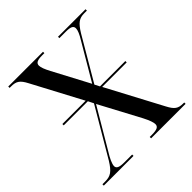

<svg xmlns="http://www.w3.org/2000/svg" viewBox="-191 -855 996 996"><g transform="rotate(-45 307.5 -357.0)"><path d="M7 0H225V-10H167C131 -10 116 -17 116 -34C116 -50 131 -81 147 -106L278 -328L398 -103C415 -70 422 -49 422 -36C422 -18 408 -10 371 -10H354V0H607V-10H600C563 -10 547 -21 525 -63L363 -368H543V-378H357L343 -405L482 -642C512 -691 531 -704 568 -704H587V-714H385V-704H433C468 -704 482 -697 482 -679C482 -665 473 -644 455 -615L338 -416L232 -616C217 -644 209 -665 209 -678C209 -697 224 -704 259 -704H275V-714H20V-704H30C69 -704 85 -693 107 -651L252 -378H81V-368H258L273 -338L117 -73C86 -23 67 -10 27 -10H7Z"/></g></svg>

Font: Noto Serif Display SemiCondensed
Style: Regular
Weight: 400
Width: 4
Designer: Monotype Design Team
Foundry: Monotype Imaging Inc.
Version: Version 2.009